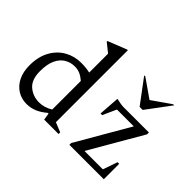

<svg xmlns="http://www.w3.org/2000/svg" viewBox="-145 -1035 1330 1330"><g transform="rotate(45 520.5 -370.0)"><path d="M218 10Q168 10 128.5 -15Q89 -40 66.5 -85.5Q44 -131 44 -194Q44 -279 77 -338.5Q110 -398 165 -429Q220 -460 285 -460Q313 -460 334 -457.5Q355 -455 372 -451V-636L307 -688V-695L446 -750H452V-45L523 -16V0H382L374 -51H367Q329 -19 293.5 -4.5Q258 10 218 10ZM124 -217Q124 -134 168 -96.5Q212 -59 273 -59Q297 -59 322.5 -66.5Q348 -74 372 -89V-369Q348 -390 324.5 -400.5Q301 -411 272 -411Q232 -411 198.5 -391.5Q165 -372 144.5 -329.5Q124 -287 124 -217ZM629 0V-18L854 -406H689L644 -306H628L639 -460H644Q657 -457 676 -453.5Q695 -450 707 -450H958V-432L733 -44H913L950 -151H966V0ZM787 -530 655 -707H666L802 -612L938 -707H949L817 -530Z"/></g></svg>

Font: Spectral
Style: Regular
Weight: 400
Designer: Jean-Baptiste Levee
Foundry: Production Type
Version: Version 2.001